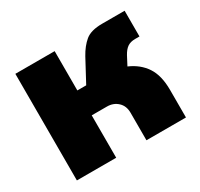

<svg xmlns="http://www.w3.org/2000/svg" viewBox="-116 -663 842 808"><g transform="rotate(-30 305.0 -259.0)"><path d="M43 0V-518H234V-327H277L335 -435Q356 -473 383 -495.5Q410 -518 465 -518H574V-393H553Q530 -393 515.5 -383Q501 -373 489 -351L467 -309Q518 -287 545.5 -245.5Q573 -204 573 -134V0H381V-134Q381 -167 360 -186.5Q339 -206 308 -206H234V0Z"/></g></svg>

Font: MuseoModerno Black
Style: Regular
Weight: 900
Designer: Pablo Cosgaya, Héctor Gatti, Marcela Romero, and the Authors of The MuseoModerno Project.
Foundry: Omnibus-Type Team
Version: Version 1.001